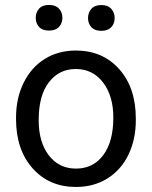

<svg xmlns="http://www.w3.org/2000/svg" viewBox="-20 -741 610 771"><path d="M44.4 -269V-262.7C44.4 -180.7 66.7 -114.7 111.1 -64.9C155.5 -15.1 213.5 9.8 285.2 9.8C332.7 9.8 374.8 -1.6 411.4 -24.4C448 -47.2 476.2 -79 495.8 -119.9C515.5 -160.7 525.4 -206.9 525.4 -258.3V-264.6C525.4 -347.3 503.2 -413.6 458.7 -463.4C414.3 -513.2 356.1 -538.1 284.2 -538.1C237.6 -538.1 196.2 -526.9 159.9 -504.4C123.6 -481.9 95.3 -450 75 -408.7C54.6 -367.4 44.4 -320.8 44.4 -269ZM135.3 -258.3C135.3 -324.4 148.9 -375.2 176.3 -410.6C203.6 -446.1 239.6 -463.9 284.2 -463.9C329.8 -463.9 366.3 -445.9 393.8 -409.9C421.3 -373.9 435.1 -327 435.1 -269C435.1 -204.3 421.5 -153.9 394.5 -117.9C367.5 -81.9 331.1 -64 285.2 -64C239.6 -64 203.2 -81.7 176 -117.2C148.8 -152.7 135.3 -199.7 135.3 -258.3ZM123.5 -669.4C123.5 -654.8 128 -642.6 137 -632.8C145.9 -623 159.2 -618.2 176.8 -618.2C194.3 -618.2 207.7 -623 216.8 -632.8C225.9 -642.6 230.5 -654.8 230.5 -669.4C230.5 -684.1 225.9 -696.4 216.8 -706.3C207.7 -716.2 194.3 -721.2 176.8 -721.2C159.2 -721.2 145.9 -716.2 137 -706.3C128 -696.4 123.5 -684.1 123.5 -669.4ZM333.5 -668.5C333.5 -653.8 338 -641.6 346.9 -631.8C355.9 -622.1 369.1 -617.2 386.7 -617.2C404.3 -617.2 417.6 -622.1 426.8 -631.8C435.9 -641.6 440.4 -653.8 440.4 -668.5C440.4 -683.1 435.9 -695.5 426.8 -705.6C417.6 -715.7 404.3 -720.7 386.7 -720.7C369.1 -720.7 355.9 -715.7 346.9 -705.6C338 -695.5 333.5 -683.1 333.5 -668.5Z"/></svg>

Font: Roboto1
Style: rg
Weight: 400
Designer: Google
Version: Version 2.137; 2017